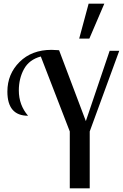

<svg xmlns="http://www.w3.org/2000/svg" viewBox="-20 -1020 666 1040"><path d="M20 -524Q20 -619 86 -684.5Q152 -750 259 -750Q274 -750 300 -748L445 -364L574 -745H626L466 -308V0H358V-308L201 -714Q138 -697 110 -646Q82 -595 82 -530Q82 -451 132 -393Q20 -393 20 -524ZM409 -811 460 -1000H545L464 -811Z"/></svg>

Font: Lobster Two
Style: Regular
Weight: 400
Designer: Pablo Impallari
Foundry: Pablo Impallari. www.impallari.com
Version: Version 1.006